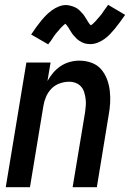

<svg xmlns="http://www.w3.org/2000/svg" viewBox="-20 -781 542 801"><path d="M4 0 90 -520H191L178 -443Q188 -461 202 -477.5Q216 -494 233.5 -505.5Q251 -517 271 -522.5Q291 -528 310 -528Q337 -528 361 -519.5Q385 -511 401 -493Q417 -475 426 -451.5Q435 -428 438 -402.5Q441 -377 439.5 -351Q438 -325 433 -299L384 0H283L335 -313Q337 -327 338 -341.5Q339 -356 337 -370Q335 -384 331 -397Q327 -410 318 -420Q309 -430 296 -435Q283 -440 268 -440Q249 -440 229 -433Q209 -426 194.5 -411Q180 -396 172 -377Q164 -358 161 -339L105 0ZM181 -596 110 -637Q122 -655 132.5 -669.5Q143 -684 153 -696Q163 -708 173 -718Q183 -728 196.5 -738Q210 -748 225.5 -754Q241 -760 256 -760Q261 -760 265.5 -759Q270 -758 274.5 -757Q279 -756 283 -754.5Q287 -753 292 -751Q297 -749 300.5 -746.5Q304 -744 307.5 -741.5Q311 -739 314 -735.5Q317 -732 320.5 -728.5Q324 -725 327 -721.5Q330 -718 332 -714.5Q334 -711 336.5 -707.5Q339 -704 341 -700.5Q343 -697 346 -692Q349 -687 352 -683Q355 -679 358 -676Q361 -673 361 -671Q360 -671 358.5 -671.5Q357 -672 356 -672H355L358 -675Q362 -677 365 -679.5Q368 -682 370.5 -684.5Q373 -687 375 -689Q377 -691 379 -693Q381 -695 382.5 -697Q384 -699 386 -701.5Q388 -704 390.5 -706.5Q393 -709 395 -711.5Q397 -714 399.5 -717Q402 -720 404.5 -723Q407 -726 409 -729.5Q411 -733 413.5 -736.5Q416 -740 419 -744Q422 -748 425 -752Q428 -756 431 -761L502 -719Q490 -702 479.5 -687.5Q469 -673 459 -661Q449 -649 439 -638.5Q429 -628 416 -618.5Q403 -609 387.5 -603Q372 -597 357 -597Q352 -597 347 -597.5Q342 -598 337.5 -599Q333 -600 329 -601.5Q325 -603 320 -605.5Q315 -608 311.5 -610.5Q308 -613 304.5 -615.5Q301 -618 298 -621.5Q295 -625 291.5 -628.5Q288 -632 285 -635.5Q282 -639 280 -642.5Q278 -646 275.5 -649.5Q273 -653 271 -656.5Q269 -660 266 -665Q263 -670 260 -673.5Q257 -677 254 -680.5Q251 -684 251 -685V-686Q252 -686 253.5 -685.5Q255 -685 256 -685H257L254 -683Q250 -680 247 -677.5Q244 -675 241 -672Q238 -669 236.5 -667.5Q235 -666 233 -664Q231 -662 229.5 -660Q228 -658 226 -655.5Q224 -653 221.5 -650.5Q219 -648 217 -645.5Q215 -643 212.5 -640Q210 -637 207.5 -633.5Q205 -630 203 -627Q201 -624 198.5 -620Q196 -616 193.5 -612.5Q191 -609 187.5 -604.5Q184 -600 181 -596Z"/></svg>

Font: Iosevka Term Curly Semibold
Style: Italic
Weight: 600
Italic angle: -9°
Designer: Belleve Invis
Foundry: Belleve Invis
Version: Version 32.3.0